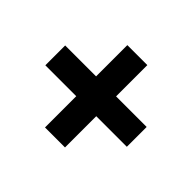

<svg xmlns="http://www.w3.org/2000/svg" viewBox="-115 -758 808 808"><g transform="rotate(-45 289.0 -353.5)"><path d="M348 -412H534V-293H348V-111H230V-293H44V-412H230V-596H348Z"/></g></svg>

Font: Noto Sans Hebrew ExtraBold
Style: Regular
Weight: 800
Designer: Monotype Design Team
Foundry: Monotype Imaging Inc.
Version: Version 2.003